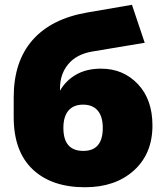

<svg xmlns="http://www.w3.org/2000/svg" viewBox="-20 -768 692 800"><path d="M334 12.2Q194.8 12.2 116 -62.5Q37.1 -137.2 37.1 -279.8V-362.8Q37.1 -511.2 115.2 -600.6Q193.4 -689.9 342.8 -715.8L529.8 -748L583 -589.8L363.8 -553.2Q298.8 -542 264.4 -500.7Q230 -459.5 230 -399.9V-390.1Q254.4 -432.6 297.4 -457.3Q340.3 -481.9 400.9 -481.9Q493.7 -481.9 554.4 -417.7Q615.2 -353.5 615.2 -245.1Q615.2 -127.4 537.8 -57.6Q460.4 12.2 334 12.2ZM327.1 -139.2Q408.2 -139.2 408.2 -234.9Q408.2 -282.7 387 -307.4Q365.7 -332 326.2 -332Q286.6 -332 265.4 -307.4Q244.1 -282.7 244.1 -234.9Q244.1 -139.2 327.1 -139.2Z"/></svg>

Font: Mulish ExtraBlack
Style: Regular
Weight: 1000
Designer: Vernon Adams
Foundry: Vernon Adams
Version: Version 3.603; ttfautohint (v1.8.3)